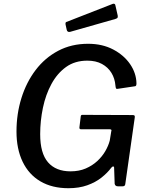

<svg xmlns="http://www.w3.org/2000/svg" viewBox="-20 -983 783 1013"><path d="M341 10Q255 10 193.5 -26Q132 -62 99.5 -129.5Q67 -197 67 -289Q67 -382 93 -465.5Q119 -549 168 -613.5Q217 -678 287 -715Q357 -752 445 -752Q520 -752 577 -722Q634 -692 666.5 -644.5Q699 -597 700 -543Q700 -529 693 -528L599 -514Q594 -513 592 -517Q590 -521 589 -532Q586 -569 568 -598.5Q550 -628 518 -645.5Q486 -663 441 -663Q375 -663 328.5 -629.5Q282 -596 251.5 -540Q221 -484 206.5 -414.5Q192 -345 192 -275Q192 -174 233.5 -126.5Q275 -79 352 -79Q397 -79 432 -94Q467 -109 493 -133Q519 -157 535.5 -185.5Q552 -214 559 -241L567 -290Q572 -301 558 -301H407Q398 -301 399 -311L406 -369Q407 -377 414 -377L679 -376Q687 -376 689.5 -373.5Q692 -371 691 -363L641 -12Q640 0 627 0H602Q588 0 585 -13L582 -100Q581 -105 577 -105Q573 -105 567 -98Q547 -71 515.5 -46Q484 -21 440.5 -5.5Q397 10 341 10ZM589 -954 601 -901Q602 -895 600.5 -890.5Q599 -886 589 -883L350 -815Q342 -813 337.5 -816.5Q333 -820 332 -826L326 -853Q324 -865 330 -867L576 -963Q580 -964 584 -962.5Q588 -961 589 -954Z"/></svg>

Font: Libre Franklin Medium
Style: Italic
Weight: 500
Italic angle: -8°
Designer: Pablo Impallari, Rodrigo Fuenzalida, Nhung Nguyen
Foundry: Impallari Type
Version: Version 3.000